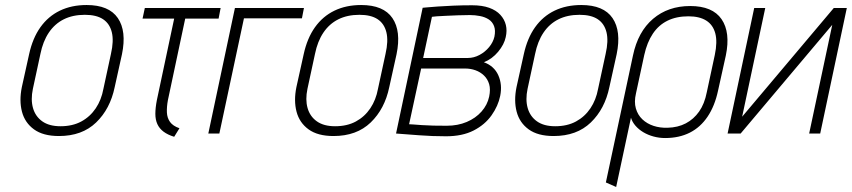

<svg xmlns="http://www.w3.org/2000/svg" viewBox="-20 -532 3394 765"><path d="M437 -185 466 -316Q485 -408 449.5 -460Q414 -512 325 -512Q265 -512 218.5 -489.5Q172 -467 141 -423.5Q110 -380 96 -316L67 -185Q56 -131 67.5 -87Q79 -43 115.5 -16.5Q152 10 215 10Q307 10 363 -44Q419 -98 437 -185ZM422 -317 392 -178Q384 -134 361.5 -100.5Q339 -67 304 -48Q269 -29 221 -29Q176 -29 148.5 -48.5Q121 -68 111.5 -101.5Q102 -135 111 -178L141 -317Q151 -367 174.5 -402Q198 -437 234 -455Q270 -473 318 -473Q364 -473 390.5 -455.5Q417 -438 425.5 -403.5Q434 -369 422 -317Z M649 -133 718 -458H851L859 -500H557L548 -458H674L605 -133Q599 -102 599 -78.5Q599 -55 607 -37.5Q615 -20 631.5 -7.5Q648 5 674 13L695 -21Q669 -30 657.5 -46Q646 -62 645 -84Q644 -106 649 -133Z M916 -500 810 0H854L952 -459H1183L1191 -500Z M1531 -185 1560 -316Q1579 -408 1543.5 -460Q1508 -512 1419 -512Q1359 -512 1312.5 -489.5Q1266 -467 1235 -423.5Q1204 -380 1190 -316L1161 -185Q1150 -131 1161.5 -87Q1173 -43 1209.5 -16.5Q1246 10 1309 10Q1401 10 1457 -44Q1513 -98 1531 -185ZM1516 -317 1486 -178Q1478 -134 1455.5 -100.5Q1433 -67 1398 -48Q1363 -29 1315 -29Q1270 -29 1242.5 -48.5Q1215 -68 1205.5 -101.5Q1196 -135 1205 -178L1235 -317Q1245 -367 1268.5 -402Q1292 -437 1328 -455Q1364 -473 1412 -473Q1458 -473 1484.5 -455.5Q1511 -438 1519.5 -403.5Q1528 -369 1516 -317Z M1908 -284Q1941 -297 1965 -326Q1989 -355 1995 -384Q2001 -410 1995.5 -432.5Q1990 -455 1973.5 -473Q1957 -491 1929 -501Q1901 -511 1861 -511Q1822 -511 1786.5 -509.5Q1751 -508 1723.5 -506Q1696 -504 1680 -502.5Q1664 -501 1664 -501L1558 0Q1559 0 1571 1Q1583 2 1604 3.5Q1625 5 1650.5 7Q1676 9 1703.5 10Q1731 11 1757 11Q1822 11 1867 -12Q1912 -35 1938.5 -72.5Q1965 -110 1973 -150Q1982 -195 1965.5 -232Q1949 -269 1908 -284ZM1852 -472Q1873 -472 1893 -468Q1913 -464 1927.5 -454.5Q1942 -445 1948.5 -428Q1955 -411 1950 -386Q1945 -364 1929 -344.5Q1913 -325 1890.5 -313Q1868 -301 1844 -301H1666L1701 -465Q1705 -466 1720 -467Q1735 -468 1757 -469Q1779 -470 1804 -471Q1829 -472 1852 -472ZM1760 -31Q1732 -31 1707 -31.5Q1682 -32 1661.5 -33.5Q1641 -35 1627.5 -36Q1614 -37 1610 -37L1658 -259H1833Q1855 -259 1874.5 -252Q1894 -245 1908.5 -231Q1923 -217 1929 -196.5Q1935 -176 1929 -147Q1922 -114 1898.5 -87.5Q1875 -61 1839.5 -46Q1804 -31 1760 -31Z M2408 -185 2437 -316Q2456 -408 2420.5 -460Q2385 -512 2296 -512Q2236 -512 2189.5 -489.5Q2143 -467 2112 -423.5Q2081 -380 2067 -316L2038 -185Q2027 -131 2038.5 -87Q2050 -43 2086.5 -16.5Q2123 10 2186 10Q2278 10 2334 -44Q2390 -98 2408 -185ZM2393 -317 2363 -178Q2355 -134 2332.5 -100.5Q2310 -67 2275 -48Q2240 -29 2192 -29Q2147 -29 2119.5 -48.5Q2092 -68 2082.5 -101.5Q2073 -135 2082 -178L2112 -317Q2122 -367 2145.5 -402Q2169 -437 2205 -455Q2241 -473 2289 -473Q2335 -473 2361.5 -455.5Q2388 -438 2396.5 -403.5Q2405 -369 2393 -317Z M2841 -171 2872 -311Q2891 -403 2855 -455.5Q2819 -508 2730 -508Q2642 -508 2582 -457Q2522 -406 2502 -311L2394 195L2435 213L2494 -63Q2499 -46 2512 -31Q2525 -16 2543.5 -5Q2562 6 2584.5 12Q2607 18 2630 18Q2686 18 2728.5 -3.5Q2771 -25 2799.5 -67.5Q2828 -110 2841 -171ZM2828 -313 2796 -164Q2787 -118 2765.5 -87.5Q2744 -57 2712.5 -40.5Q2681 -24 2640 -23Q2610 -22 2584 -30.5Q2558 -39 2539.5 -56.5Q2521 -74 2513.5 -100Q2506 -126 2514 -160L2547 -313Q2558 -363 2581 -397.5Q2604 -432 2639.5 -449.5Q2675 -467 2723 -467Q2767 -467 2794 -450Q2821 -433 2830 -399Q2839 -365 2828 -313Z M3029 -500H2985L2879 0H2931L3296 -433L3204 0H3248L3354 -500H3302L2937 -67Z"/></svg>

Font: Advent Pro Light
Style: Italic
Weight: 300
Italic angle: -12°
Version: Version 3.000